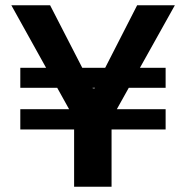

<svg xmlns="http://www.w3.org/2000/svg" viewBox="-20 -708 708 728"><path d="M261 0V-217H57V-294H242L23 -688H170L332 -373H339L500 -688H643L423 -294H608V-217H403V0ZM57 -375V-451H608V-375Z"/></svg>

Font: Saira SemiExpanded SemiBold
Style: Regular
Weight: 600
Width: 6
Designer: Hector Gatti with collaboration of the Omnibus-Type team
Foundry: Omnibus-Type
Version: Version 1.101